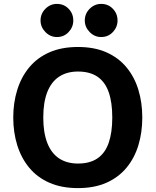

<svg xmlns="http://www.w3.org/2000/svg" viewBox="-20 -954 798 985"><path d="M380 11Q296 11 233.5 -16.5Q171 -44 130 -93.5Q89 -143 68.5 -209Q48 -275 48 -351Q48 -427 68.5 -493Q89 -559 130 -608.5Q171 -658 233.5 -685.5Q296 -713 380 -713Q464 -713 526 -685.5Q588 -658 629 -608.5Q670 -559 690 -493Q710 -427 710 -351Q710 -275 690 -209Q670 -143 629 -93.5Q588 -44 526 -16.5Q464 11 380 11ZM380 -115Q441 -115 480 -141.5Q519 -168 537.5 -221Q556 -274 556 -351Q556 -429 537.5 -481.5Q519 -534 480 -560.5Q441 -587 380 -587Q323 -587 283 -560.5Q243 -534 222.5 -481.5Q202 -429 202 -351Q202 -274 222.5 -221Q243 -168 283 -141.5Q323 -115 380 -115ZM499 -764Q465 -764 440 -789.5Q415 -815 415 -849Q415 -884 440 -909Q465 -934 499 -934Q535 -934 559 -909Q583 -884 583 -849Q583 -815 559 -789.5Q535 -764 499 -764ZM272 -764Q238 -764 213 -789.5Q188 -815 188 -849Q188 -884 213 -909Q238 -934 272 -934Q308 -934 332 -909Q356 -884 356 -849Q356 -815 332 -789.5Q308 -764 272 -764Z"/></svg>

Font: Inclusive Sans
Style: Bold
Weight: 700
Designer: Olivia King
Foundry: Olivia King
Version: Version 2.004